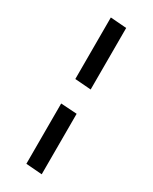

<svg xmlns="http://www.w3.org/2000/svg" viewBox="-189 -756 642 808"><g transform="rotate(30 132.0 -352.5)"><path d="M93 -711V-412L171 -406V-705ZM93 -293V0L171 6V-288Z"/></g></svg>

Font: Catamaran
Style: Regular
Weight: 400
Designer: Pria Ravichandran
Version: Version 2.000